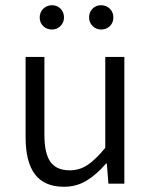

<svg xmlns="http://www.w3.org/2000/svg" viewBox="-20 -703 580 735"><path d="M78 -177V-485H150V-186Q150 -116 173 -83.5Q196 -51 247 -51Q284 -51 314.5 -71Q345 -91 383 -137V-485H456V0H395L389 -77H386Q349 -34 310.5 -11Q272 12 225 12Q150 12 114 -35.5Q78 -83 78 -177ZM132 -636Q132 -656 145.5 -669.5Q159 -683 179 -683Q199 -683 212 -669.5Q225 -656 225 -636Q225 -617 211.5 -603.5Q198 -590 179 -590Q159 -590 145.5 -603Q132 -616 132 -636ZM321 -636Q321 -656 334 -669.5Q347 -683 367 -683Q387 -683 400.5 -669.5Q414 -656 414 -636Q414 -616 400.5 -603Q387 -590 367 -590Q348 -590 334.5 -603.5Q321 -617 321 -636Z"/></svg>

Font: Assistant-zap
Style: zap
Weight: 400
Designer: Hebrew By Ben Nathan, Latin by Paul Hunt
Version: Version 2.001